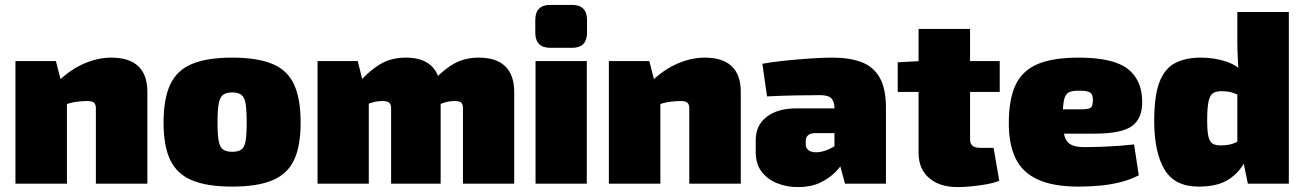

<svg xmlns="http://www.w3.org/2000/svg" viewBox="-20 -749 5319 783"><path d="M433 -514Q581 -514 581 -374V0H371V-307Q371 -324 363 -330.5Q355 -337 335 -337Q316 -337 292.5 -334Q269 -331 231 -318L221 -421Q271 -468 326 -491Q381 -514 433 -514ZM208 -500 234 -398 253 -386V0H43V-500Z M927 -514Q1029 -514 1090.5 -488.5Q1152 -463 1179 -405Q1206 -347 1206 -249Q1206 -153 1179 -96Q1152 -39 1090.5 -13.5Q1029 12 927 12Q825 12 763.5 -13.5Q702 -39 674.5 -96Q647 -153 647 -249Q647 -347 674.5 -405Q702 -463 763.5 -488.5Q825 -514 927 -514ZM927 -372Q903 -372 890 -362.5Q877 -353 872 -327Q867 -301 867 -249Q867 -199 872 -173.5Q877 -148 890 -139Q903 -130 927 -130Q951 -130 964 -139Q977 -148 981.5 -173.5Q986 -199 986 -249Q986 -301 981.5 -327Q977 -353 964 -362.5Q951 -372 927 -372Z M1933 -514Q2004 -514 2040.5 -478.5Q2077 -443 2077 -374V0H1868V-307Q1868 -324 1861 -330.5Q1854 -337 1835 -337Q1826 -337 1816.5 -336Q1807 -335 1793.5 -331Q1780 -327 1759 -318L1748 -421Q1792 -468 1834.5 -491Q1877 -514 1933 -514ZM1439 -500 1464 -398 1484 -386V0H1275V-500ZM1636 -514Q1705 -514 1741 -478.5Q1777 -443 1777 -374V0H1575V-307Q1575 -324 1567 -330.5Q1559 -337 1541 -337Q1532 -337 1522 -336Q1512 -335 1498 -331Q1484 -327 1462 -318L1451 -421Q1495 -468 1537 -491Q1579 -514 1636 -514Z M2373 -500V0H2164V-500ZM2313 -729Q2374 -729 2374 -667V-616Q2374 -554 2313 -554H2224Q2163 -554 2163 -616V-667Q2163 -729 2224 -729Z M2853 -514Q3001 -514 3001 -374V0H2791V-307Q2791 -324 2783 -330.5Q2775 -337 2755 -337Q2736 -337 2712.5 -334Q2689 -331 2651 -318L2641 -421Q2691 -468 2746 -491Q2801 -514 2853 -514ZM2628 -500 2654 -398 2673 -386V0H2463V-500Z M3374 -514Q3445 -514 3493.5 -495.5Q3542 -477 3567.5 -432.5Q3593 -388 3593 -310V0H3426L3397 -107L3383 -127V-311Q3382 -337 3369.5 -349Q3357 -361 3324 -361Q3285 -361 3228.5 -360Q3172 -359 3108 -356L3089 -489Q3127 -496 3179.5 -501.5Q3232 -507 3284 -510.5Q3336 -514 3374 -514ZM3512 -307 3511 -206H3304Q3285 -206 3275.5 -197.5Q3266 -189 3266 -175V-159Q3266 -146 3276.5 -137Q3287 -128 3308 -128Q3332 -128 3358 -139.5Q3384 -151 3408 -169Q3432 -187 3449 -206V-142Q3442 -125 3427 -99Q3412 -73 3386.5 -47Q3361 -21 3323.5 -3.5Q3286 14 3234 14Q3188 14 3148.5 -2Q3109 -18 3085.5 -49.5Q3062 -81 3062 -128V-178Q3062 -238 3106.5 -272.5Q3151 -307 3227 -307Z M3936 -631V-182Q3936 -163 3946 -154.5Q3956 -146 3979 -146H4032L4055 -12Q4034 -3 4003 2.5Q3972 8 3940.5 11Q3909 14 3885 14Q3812 14 3769 -23Q3726 -60 3726 -126V-631ZM4057 -500V-374H3641V-495L3737 -500Z M4378 -514Q4519 -514 4578 -469Q4637 -424 4638 -336Q4639 -266 4596.5 -235Q4554 -204 4444 -204H4175V-303H4385Q4419 -303 4428 -309.5Q4437 -316 4437 -341Q4437 -365 4425 -372Q4413 -379 4384 -379Q4355 -380 4340 -373Q4325 -366 4319.5 -342.5Q4314 -319 4314 -269Q4314 -223 4320.5 -197Q4327 -171 4346 -160Q4365 -149 4402 -149Q4432 -149 4486.5 -151Q4541 -153 4605 -160L4624 -34Q4589 -16 4549 -6Q4509 4 4466.5 8Q4424 12 4379 12Q4275 12 4212 -17Q4149 -46 4121.5 -103.5Q4094 -161 4094 -246Q4094 -345 4122 -403.5Q4150 -462 4212.5 -488Q4275 -514 4378 -514Z M4877 -514Q4934 -514 4983.5 -497Q5033 -480 5064 -438L5049 -356Q5029 -362 5010.5 -369.5Q4992 -377 4961 -377Q4940 -377 4927.5 -369.5Q4915 -362 4909 -337Q4903 -312 4903 -258Q4903 -212 4908.5 -190.5Q4914 -169 4926.5 -162.5Q4939 -156 4958 -156Q4980 -156 4995 -159.5Q5010 -163 5021.5 -169Q5033 -175 5046 -182L5059 -96Q5039 -50 4993.5 -19Q4948 12 4868 12Q4770 12 4728.5 -58.5Q4687 -129 4687 -256Q4687 -359 4708.5 -414.5Q4730 -470 4772.5 -492Q4815 -514 4877 -514ZM5236 -700V0H5069L5049 -96L5026 -112V-426L5032 -438Q5030 -470 5028 -507.5Q5026 -545 5026 -581V-700Z"/></svg>

Font: Exo 2 Black
Style: Regular
Weight: 900
Designer: Natanael Gama
Foundry: Natanael Gama
Version: Version 2.010